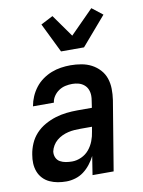

<svg xmlns="http://www.w3.org/2000/svg" viewBox="-87 -837 675 905"><g transform="rotate(-10 250.0 -384.0)"><path d="M157 8Q136 8 116 4.5Q96 1 77.5 -7.5Q59 -16 45.5 -30.5Q32 -45 25 -63.5Q18 -82 17 -102.5Q16 -123 20 -145Q24 -171 35 -196.5Q46 -222 65 -242.5Q84 -263 109 -277Q134 -291 160 -299Q186 -307 212.5 -310Q239 -313 265 -313H335L340 -347Q341 -352 341.5 -358Q342 -364 342 -369Q342 -385 336.5 -399Q331 -413 319.5 -422.5Q308 -432 293.5 -436Q279 -440 263 -440Q247 -440 230.5 -436.5Q214 -433 199.5 -423.5Q185 -414 175 -399.5Q165 -385 163 -369V-368H63V-369Q67 -392 76.5 -414Q86 -436 101 -455.5Q116 -475 136.5 -489.5Q157 -504 179 -512.5Q201 -521 224 -524.5Q247 -528 270 -528Q296 -528 322 -523.5Q348 -519 370 -507.5Q392 -496 409 -477.5Q426 -459 434 -435.5Q442 -412 442.5 -385.5Q443 -359 439 -332L384 0H283L297 -89Q287 -69 272.5 -50.5Q258 -32 240 -18.5Q222 -5 200 1.5Q178 8 157 8ZM200 -80Q222 -80 244 -90Q266 -100 281 -118Q296 -136 304.5 -158Q313 -180 316 -202L320 -225H265Q250 -225 235.5 -224Q221 -223 206 -219.5Q191 -216 177 -209.5Q163 -203 151 -193Q139 -183 131 -169.5Q123 -156 120 -142Q118 -126 124 -112.5Q130 -99 142.5 -92Q155 -85 170 -82.5Q185 -80 200 -80ZM238 -600 169 -741 227 -771 303 -664 414 -776 465 -736 348 -600Z"/></g></svg>

Font: Iosevka Term Curly SmBd Obl
Style: Regular
Weight: 600
Italic angle: -9°
Designer: Belleve Invis
Foundry: Belleve Invis
Version: Version 32.3.0